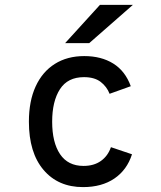

<svg xmlns="http://www.w3.org/2000/svg" viewBox="-20 -752 656 784"><path d="M319 12Q217.5 12 157.8 -58.2Q98 -128.5 98 -255Q98 -339 125.5 -399Q153 -459 203.8 -491Q254.5 -523 324 -523Q393.5 -523 442.5 -492.5Q491.5 -462 514 -400L427.5 -369Q416 -398.5 390.8 -417.8Q365.5 -437 323 -437Q256.5 -437 224.8 -387.8Q193 -338.5 193 -255Q193 -170.5 225.2 -122.5Q257.5 -74.5 321 -74.5Q363.5 -74.5 392 -94.8Q420.5 -115 433 -151L519 -122Q498.5 -58 447 -23Q395.5 12 319 12ZM246 -576 388 -732H522.5L344.5 -576Z"/></svg>

Font: Overpass Mono Light Medium
Style: Regular
Weight: 500
Monospace: yes
Version: Version 4.000